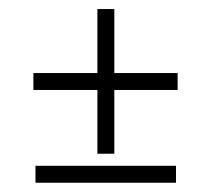

<svg xmlns="http://www.w3.org/2000/svg" viewBox="-20 -516 454 414"><path d="M190 -184.5V-322H52V-358.5H190V-496.5H226.5V-358.5H363V-322H226.5V-184.5ZM56.5 -122V-158.5H359.5V-122Z"/></svg>

Font: Imbue 10pt SemiBold
Style: Regular
Weight: 600
Designer: Tyler Finck
Foundry: Etcetera Type Company
Version: Version 1.102; ttfautohint (v1.8.3)